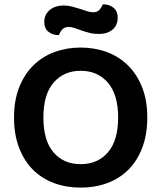

<svg xmlns="http://www.w3.org/2000/svg" viewBox="-20 -840 736 876"><path d="M652 -304Q652 -226 629 -166Q606 -106 565.5 -65.5Q525 -25 469 -4.5Q413 16 348 16Q283 16 227 -4.5Q171 -25 130.5 -65.5Q90 -106 67 -166Q44 -226 44 -304Q44 -382 67.5 -441.5Q91 -501 132 -541.5Q173 -582 228.5 -602.5Q284 -623 348 -623Q412 -623 467.5 -602.5Q523 -582 564 -541.5Q605 -501 628.5 -441.5Q652 -382 652 -304ZM519 -304Q519 -408 472.5 -462.5Q426 -517 348 -517Q271 -517 224.5 -463Q178 -409 178 -304Q178 -199 224 -145Q270 -91 348 -91Q426 -91 472.5 -145Q519 -199 519 -304ZM269 -815Q290 -815 309 -810Q328 -805 345 -799.5Q362 -794 377 -789Q392 -784 404 -784Q424 -784 434 -795.5Q444 -807 449 -820H454Q479 -820 498 -804.5Q517 -789 517 -760Q517 -724 493 -704.5Q469 -685 431 -685Q408 -685 388.5 -690Q369 -695 352 -701Q335 -707 320.5 -712Q306 -717 294 -717Q274 -717 264 -705.5Q254 -694 249 -680H245Q219 -680 200.5 -695.5Q182 -711 182 -740Q182 -759 189.5 -773Q197 -787 209.5 -796.5Q222 -806 237.5 -810.5Q253 -815 269 -815Z"/></svg>

Font: Baloo Chettan 2 SemiBold
Style: Regular
Weight: 600
Designer: Maithili Shingre, Unnati Kotecha and Ek Type
Foundry: Ek Type
Version: Version 1.640;hotconv 1.0.111;makeotfexe 2.5.65597; ttfautoh